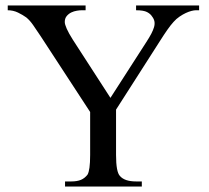

<svg xmlns="http://www.w3.org/2000/svg" viewBox="-20 -682 763 702"><path d="M695.8 -644.5Q689.9 -644.5 680.2 -642.1Q670.4 -639.6 659.4 -634.5Q648.4 -629.4 636.5 -621.3Q624.5 -613.3 614.3 -601.6Q604 -590.3 592 -573.2Q580.1 -556.2 564.9 -532.2L404.3 -281.2V-115.7Q404.3 -53.2 418.5 -38.6Q435.5 -18.6 477.5 -18.6H498.5V0H217.8V-18.6H240.7Q261.7 -18.6 275.9 -24.4Q290 -30.3 300.3 -43.9Q304.7 -51.8 307.1 -69.1Q309.6 -86.4 309.6 -115.7V-272.5L128.9 -549.3Q112.8 -573.2 101.3 -590.1Q89.8 -606.9 76.2 -618.2Q63.5 -627.4 45.9 -636Q28.3 -644.5 8.3 -644.5V-662.1H293V-644.5H278.3Q271.5 -644.5 261 -642.8Q250.5 -641.1 240.7 -636.5Q231 -631.8 223.9 -623.3Q216.8 -614.7 216.8 -601.6Q216.8 -593.3 223.9 -577.1Q231 -561 246.1 -537.1L383.8 -324.2L515.1 -528.3Q525.9 -544.9 533 -558.3Q540 -571.8 543.2 -582.8Q546.4 -593.8 544.7 -603.3Q543 -612.8 536.1 -621.6Q530.3 -631.3 517.6 -637.9Q504.9 -644.5 477.5 -644.5V-662.1H708V-644.5Z"/></svg>

Font: Campania
Style: Regular
Weight: 400
Version: Version 2.009